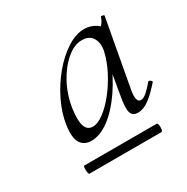

<svg xmlns="http://www.w3.org/2000/svg" viewBox="-94 -723 506 519"><g transform="rotate(-30 158.5 -463.5)"><path d="M94 -361Q72 -361 61.3 -377.1Q50.6 -393.2 55.8 -431.2Q60.8 -466.4 78.3 -502.3Q95.8 -538.2 120.4 -567.6Q145 -597 173 -615Q201 -633 227 -633Q245.4 -633 262 -622.8Q278.6 -612.6 280 -587.6L253 -605.2Q260.8 -607.2 270 -616.5Q279.2 -625.8 283 -638.6Q284.2 -640.6 288.8 -639.6Q293.4 -638.6 293.4 -636.6L255.2 -427.6Q248.4 -389.6 264.8 -389.6Q272.6 -389.6 283.1 -398.6Q293.6 -407.6 306.6 -423.2Q308.6 -425.2 313.4 -421.6Q318.2 -418 316.2 -416Q294.2 -390.6 276.2 -377.3Q258.2 -364 240.8 -364Q224 -364 219.8 -378.3Q215.6 -392.6 222.2 -427.6L238.2 -521L251.8 -532.2Q231.8 -480.6 205.1 -442Q178.4 -403.4 149.6 -382.2Q120.8 -361 94 -361ZM44 -287Q42 -287 41 -293.7Q40 -300.4 40.5 -306.7Q41 -313 43 -313H269Q272 -313 273 -306.7Q274 -300.4 273 -293.7Q272 -287 269 -287ZM116.2 -392.4Q132 -392.4 151.5 -407.1Q171 -421.8 189.7 -445.5Q208.4 -469.2 223 -497.5Q237.6 -525.8 243.8 -553.6Q249 -577 239.2 -593.8Q229.4 -610.6 204.6 -609.8Q182.4 -609.8 158.3 -589.3Q134.2 -568.8 116.2 -535.4Q98.2 -502 92.2 -461.2Q87.4 -427 93.3 -409.7Q99.2 -392.4 116.2 -392.4Z"/></g></svg>

Font: Cormorant Infant Light
Style: Italic
Weight: 300
Italic angle: -10°
Designer: Christian Thalmann (Catharsis Fonts)
Foundry: Catharsis Fonts
Version: Version 4.001